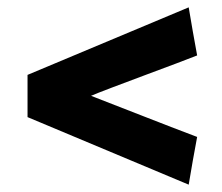

<svg xmlns="http://www.w3.org/2000/svg" viewBox="-20 -575 606 523"><path d="M494 -72C348 -133 201 -195 55 -256V-371C201 -432 348 -494 494 -555C501 -512 509 -468 517 -424C481 -409 264 -330 228 -314C324 -277 424 -237 517 -202C509 -159 501 -115 494 -72Z"/></svg>

Font: Repo ExtraBold
Style: Bold
Weight: 700
Designer: Stefan Peev
Foundry: Context Ltd
Version: Version 1.502